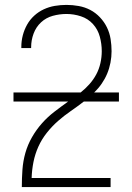

<svg xmlns="http://www.w3.org/2000/svg" viewBox="-20 -763 540 783"><path d="M69 0V-1Q69 -36 71.5 -71Q74 -106 83.5 -139.5Q93 -173 110.5 -203.5Q128 -234 151 -260Q174 -286 202 -307.5Q230 -329 258 -349H35V-386H309Q328 -401 344.5 -419.5Q361 -438 372.5 -459.5Q384 -481 389.5 -505.5Q395 -530 395 -554Q395 -584 387 -613.5Q379 -643 359 -665Q339 -687 310 -696.5Q281 -706 251 -706Q223 -706 195.5 -698.5Q168 -691 147.5 -672Q127 -653 117 -626Q107 -599 107 -571V-567H67V-572Q67 -596 73 -619Q79 -642 90.5 -662.5Q102 -683 119.5 -699Q137 -715 158.5 -725Q180 -735 203.5 -739Q227 -743 251 -743Q276 -743 301 -738.5Q326 -734 348 -722.5Q370 -711 387.5 -692.5Q405 -674 416 -651.5Q427 -629 431 -604Q435 -579 435 -554Q435 -531 430.5 -507.5Q426 -484 417 -462.5Q408 -441 394.5 -421.5Q381 -402 364 -386H465V-349H322Q296 -329 268.5 -310Q241 -291 216.5 -269.5Q192 -248 171 -221.5Q150 -195 136.5 -165Q123 -135 116.5 -102.5Q110 -70 109 -37H431V0Z"/></svg>

Font: Iosevka SS18 Extralight
Style: Regular
Weight: 200
Monospace: yes
Designer: Belleve Invis
Foundry: Belleve Invis
Version: Version 25.1.1; ttfautohint (v1.8.4)